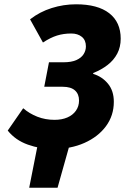

<svg xmlns="http://www.w3.org/2000/svg" viewBox="-20 -682 584 894"><path d="M116 192 154 0H302L248 192ZM226 12Q168 12 110 -8.5Q52 -29 16 -74L88 -178Q117 -153 154 -138.5Q191 -124 234 -124Q268 -124 293.5 -135Q319 -146 333.5 -166.5Q348 -187 348 -214Q348 -244 329 -261Q310 -278 272 -278H186L208 -392H275Q313 -392 336 -402.5Q359 -413 369.5 -430Q380 -447 380 -466Q380 -495 361 -510.5Q342 -526 312 -526Q276 -526 245.5 -516.5Q215 -507 180 -484L120 -592Q165 -627 220.5 -644.5Q276 -662 334 -662Q435 -662 488.5 -620.5Q542 -579 542 -502Q542 -463 526 -432.5Q510 -402 481 -379.5Q452 -357 414 -342V-338Q456 -325 483 -292Q510 -259 510 -208Q510 -144 473.5 -94.5Q437 -45 373 -16.5Q309 12 226 12Z"/></svg>

Font: Source Sans 3 Black
Style: Italic
Weight: 900
Italic angle: -11°
Designer: Paul D. Hunt
Foundry: Adobe
Version: Version 3.052;hotconv 1.1.0;makeotfexe 2.6.0